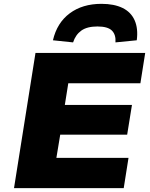

<svg xmlns="http://www.w3.org/2000/svg" viewBox="-20 -981 782 1001"><path d="M53 0 165 -705H737L712 -547H336L318 -434H668L643 -279H294L274 -158H650L625 0ZM361 -760 256 -771Q277 -862 343.5 -911.5Q410 -961 509 -961Q575 -961 619 -939.5Q663 -918 682 -875Q701 -832 693 -771L582 -760Q585 -800 563.5 -821.5Q542 -843 488 -843Q434 -843 404 -821.5Q374 -800 361 -760Z"/></svg>

Font: Nunito Sans 7pt SemiExpanded Black
Style: Italic
Weight: 900
Width: 6
Italic angle: -9°
Designer: Vernon Adams
Foundry: Vernon Adams
Version: Version 3.101;gftools[0.9.27]